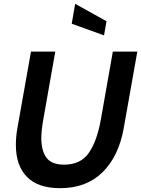

<svg xmlns="http://www.w3.org/2000/svg" viewBox="-20 -970 738 1004"><path d="M294 14Q179 14 121 -45Q63 -104 63 -212Q63 -256 71 -300L142 -700H269L206 -343Q196 -287 196 -245Q197 -179 224 -144Q251 -109 315 -109Q402 -109 444.5 -170.5Q487 -232 507 -343L570 -700H698L627 -300Q601 -153 516.5 -69.5Q432 14 294 14ZM524 -785 355 -846 373 -950 537 -859Z"/></svg>

Font: Cabin
Style: Bold Italic
Weight: 700
Designer: Pablo Impallari
Foundry: Pablo Impallari. www.impallari.com Igino Marini. www.ikern.com
Version: Version 1.005